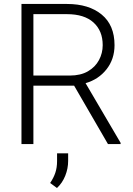

<svg xmlns="http://www.w3.org/2000/svg" viewBox="-20 -731 675 974"><path d="M527.8 0 356 -296.4H149.4V0H88.9V-710.9H319.8Q430.7 -710.9 495.8 -657.2Q561 -603.5 561 -502Q561 -431.2 520.5 -379.6Q480 -328.1 414.1 -309.1L591.8 -6.3V0ZM319.8 -659.2H149.4V-347.7H333.5Q389.2 -347.7 426.3 -369.4Q463.4 -391.1 482.2 -426.3Q501 -461.4 501 -502Q501 -574.7 454.3 -616.9Q407.7 -659.2 319.8 -659.2ZM325.7 46.9V85.4Q325.7 124 311 160.6Q296.4 197.3 269 222.7L234.4 197.3Q252 171.4 260.7 145.3Q269.5 119.1 269.5 86.4V46.9Z"/></svg>

Font: Vazirmatn RD FD ExtraLight
Style: Regular
Weight: 200
Designer: Saber Rastikerdar
Foundry: Saber Rastikerdar
Version: Version 33.003